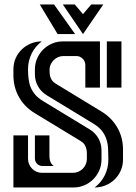

<svg xmlns="http://www.w3.org/2000/svg" viewBox="-20 -826 601 846"><path d="M362.8 -126Q362.8 -137.7 362.8 -148.7Q362.8 -159.7 360.6 -169.7Q358.4 -179.7 352.8 -188.5Q347.2 -197.3 335.4 -204.6L132.8 -327.6Q87.9 -355 63.5 -398.4Q39.1 -441.9 39.1 -494.6V-520.5Q39.1 -546.4 48.8 -568.8Q58.6 -591.3 75.7 -607.9Q92.8 -624.5 115.5 -634Q138.2 -643.6 164.1 -643.6Q134.8 -621.6 119.1 -589.4Q103.5 -557.1 103.5 -520.5Q103.5 -497.6 106 -477.8Q108.4 -458 115.5 -440.7Q122.6 -423.3 135.5 -408.4Q148.4 -393.6 169.4 -380.9L375 -255.9Q399.9 -240.7 413.6 -216.6Q427.2 -192.4 427.2 -163.1V-123Q427.2 -97.7 417.5 -75.2Q407.7 -52.7 391.1 -36.1Q374.5 -19.5 352.1 -9.8Q329.6 0 304.2 0H39.1V-229.5H103.5V-126Q103.5 -113.3 108.4 -102.1Q113.3 -90.8 121.6 -82.5Q129.9 -74.2 141.1 -69.3Q152.3 -64.5 165 -64.5H301.3Q314 -64.5 325.2 -69.3Q336.4 -74.2 344.7 -82.5Q353 -90.8 357.9 -102.1Q362.8 -113.3 362.8 -126ZM259.8 -579.1Q247.1 -579.1 235.8 -574.2Q224.6 -569.3 216.3 -561Q208 -552.7 203.1 -541.5Q198.2 -530.3 198.2 -517.6Q198.2 -507.8 199.2 -499.3Q200.2 -490.7 203.1 -483.2Q206.1 -475.6 211.4 -469.2Q216.8 -462.9 226.1 -457L428.2 -334Q473.1 -306.2 497.6 -262.9Q522 -219.7 522 -167V-123Q522 -97.2 512.2 -74.7Q502.4 -52.2 485.4 -35.6Q468.3 -19 445.6 -9.5Q422.9 0 397 0Q426.3 -22 441.9 -54.2Q457.5 -86.4 457.5 -123Q457.5 -148.4 456.3 -170.9Q455.1 -193.4 448.7 -212.9Q442.4 -232.4 429 -249.5Q415.5 -266.6 391.6 -281.2L186 -406.2Q161.1 -421.4 147.5 -445.6Q133.8 -469.7 133.8 -499V-520.5Q133.8 -545.9 143.6 -568.4Q153.3 -590.8 169.9 -607.4Q186.5 -624 209 -633.8Q231.4 -643.6 256.8 -643.6H420.4V-439.9H356V-539.6Q356 -555.7 344.2 -567.4Q332.5 -579.1 316.4 -579.1ZM515.1 -643.6V-439.9H450.7V-643.6ZM435.1 -806.2 345.7 -675.8 256.8 -806.2H309.6L345.7 -763.7L381.8 -806.2ZM233.9 -675.8 155.3 -806.2H218.3L311 -675.8ZM197.8 -136.7Q197.8 -125 202.1 -113.3Q206.5 -101.6 216.8 -94.7H166Q152.8 -94.7 143.3 -104.5Q133.8 -114.3 133.8 -127.4V-229.5H197.8Z"/></svg>

Font: Isar CAT
Style: Regular
Weight: 400
Designer: Digitized by Peter Wiegel
Foundry: CAT-Fonts, Peter Wiegel
Version: Version 1.000; ttfautohint (v1.3)